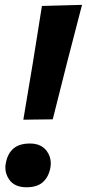

<svg xmlns="http://www.w3.org/2000/svg" viewBox="-20 -757 358 790"><path d="M76 -264.5Q96.5 -383.5 115.5 -500.5Q134.5 -617.5 152.5 -732.5L317.5 -737Q287 -621 256.8 -503Q226.5 -385 197 -266ZM89 13.5Q40 13.5 18 -18Q2 -40.5 2 -67.5Q2 -77.5 4.5 -88.5Q12 -126 35.8 -146.2Q59.5 -166.5 103.5 -166.5Q149.5 -166.5 172.5 -135.5Q189 -112.5 189 -85Q189 -75.5 187 -65Q179.5 -28 156 -7.2Q132.5 13.5 89 13.5Z"/></svg>

Font: Heraclito
Style: Bold Italic
Weight: 700
Italic angle: -12°
Designer: Kostas Bartsokas (font) & Cristiano Sobral (main changes)
Foundry: Kostas Bartsokas (font) & Cristiano Sobral (main changes)
Version: Version 1.00;July 8, 2020;FontCreator 13.0.0.2655 64-bit